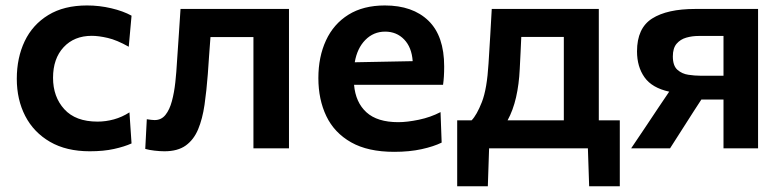

<svg xmlns="http://www.w3.org/2000/svg" viewBox="-20 -530 2793 686"><path d="M300.5 10.5Q217 10.5 158.8 -23.2Q100.5 -57 70.2 -115.5Q40 -174 40 -248.5Q40 -323.5 68.2 -382.8Q96.5 -442 152.5 -476.2Q208.5 -510.5 291 -510.5Q335 -510.5 377.5 -500.5Q420 -490.5 450 -474L440 -363Q397.5 -387 364.8 -394.5Q332 -402 308 -402Q245 -402 207.2 -361.2Q169.5 -320.5 169.5 -252Q169.5 -184 209.8 -139.8Q250 -95.5 328.5 -95.5Q358 -95.5 387 -103.5Q416 -111.5 442.5 -128.5L450 -17.5Q424.5 -6 387.5 2.2Q350.5 10.5 300.5 10.5Z M567.5 10.5Q551.5 10.5 532 8.2Q512.5 6 499 2L504.5 -104Q513 -102.5 520.5 -101.8Q528 -101 532.5 -101Q556.5 -101 571.2 -119.5Q586 -138 594.2 -168.8Q602.5 -199.5 606.5 -236.8Q610.5 -274 612.5 -311.5Q615.5 -359.5 619 -407Q622 -454 625 -498H1012.5V0H885.5V-397.5H732Q729.5 -363.5 727 -330Q724.5 -296 722.5 -265Q718 -206 710.8 -155.8Q703.5 -105.5 688 -68.2Q672.5 -31 643.8 -10.2Q615 10.5 567.5 10.5Z M1388.5 12.5Q1294.5 12.5 1234.5 -21.5Q1174.5 -55.5 1146 -115Q1117.5 -174.5 1117.5 -251Q1117.5 -327 1144.8 -385.8Q1172 -444.5 1225 -477.5Q1278 -510.5 1355 -510.5Q1454.5 -510.5 1510.8 -456Q1567 -401.5 1567 -292.5Q1567 -254.5 1563 -227H1245Q1250.5 -164 1289.2 -128.8Q1328 -93.5 1403 -93.5Q1434.5 -93.5 1476.5 -102.2Q1518.5 -111 1554 -129.5L1558 -20.5Q1529.5 -6.5 1486.2 3Q1443 12.5 1388.5 12.5ZM1356 -417Q1314.5 -417 1285.2 -387.2Q1256 -357.5 1247.5 -307.5L1454.5 -311.5Q1451 -361 1424 -389Q1397 -417 1356 -417Z M1613.5 135.5V-100H1665Q1683.5 -119 1701.8 -165.5Q1720 -212 1725.5 -303.5Q1729 -360.5 1731.8 -406.5Q1734.5 -452.5 1737 -498H2119.5V-100H2194.5V135.5H2085L2080.5 0H1727.5L1723 135.5ZM1837 -283.5Q1834.5 -229 1823.8 -182.2Q1813 -135.5 1793.5 -100H1994.5V-398H1842.5Q1841 -371.5 1840 -343.5Q1838.5 -315.5 1837 -283.5Z M2235 0Q2259.5 -36.5 2284.5 -73.5Q2309 -110 2332.5 -145.5L2371 -202.5Q2309.5 -216 2282.8 -253.8Q2256 -291.5 2256 -346.5Q2256 -429.5 2310 -463.8Q2364 -498 2463.5 -498H2688.5V0H2565V-174.5H2486L2459 -133Q2438 -99.5 2416.5 -66.5Q2395 -33 2374 0ZM2481 -259.5H2565V-401.5H2475.5Q2453 -401.5 2432 -395.5Q2411 -389.5 2397.5 -373.8Q2384 -358 2384 -328.5Q2384 -295 2400.5 -280.5Q2417 -266 2439.8 -262.8Q2462.5 -259.5 2481 -259.5Z"/></svg>

Font: Heraclito SemiBold
Style: Regular
Weight: 600
Designer: Kostas Bartsokas (font) & Cristiano Sobral (main changes)
Foundry: Kostas Bartsokas (font) & Cristiano Sobral (main changes)
Version: Version 1.00;July 8, 2020;FontCreator 13.0.0.2655 64-bit